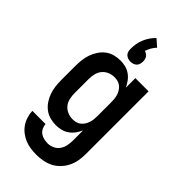

<svg xmlns="http://www.w3.org/2000/svg" viewBox="-306 -866 1162 1162"><g transform="rotate(45 275.0 -285.0)"><path d="M271 222Q246 222 221 218.5Q196 215 173 205.5Q150 196 130 180.5Q110 165 96 144.5Q82 124 74.5 99.5Q67 75 66 51H179Q180 67 187.5 82.5Q195 98 208 107.5Q221 117 237.5 121Q254 125 271 125Q292 125 312.5 115.5Q333 106 345.5 88Q358 70 362.5 48.5Q367 27 367 5V-82Q358 -62 344.5 -43.5Q331 -25 312.5 -12Q294 1 272 6.5Q250 12 228 12Q202 12 176.5 5Q151 -2 130.5 -18Q110 -34 95.5 -56Q81 -78 72.5 -102.5Q64 -127 61 -153Q58 -179 58 -205V-325Q58 -351 61 -377Q64 -403 72.5 -427.5Q81 -452 95.5 -474Q110 -496 130.5 -512Q151 -528 176.5 -535Q202 -542 228 -542Q250 -542 272 -536.5Q294 -531 312.5 -518Q331 -505 344.5 -486.5Q358 -468 367 -448V-530H480V5Q480 34 475.5 62Q471 90 458.5 116Q446 142 426 163.5Q406 185 381 198Q356 211 327.5 216.5Q299 222 271 222ZM274 -85Q288 -85 302 -88.5Q316 -92 327.5 -101Q339 -110 347 -122.5Q355 -135 359.5 -148.5Q364 -162 365.5 -176.5Q367 -191 367 -205V-325Q367 -339 365.5 -353.5Q364 -368 359.5 -381.5Q355 -395 347 -407.5Q339 -420 327.5 -429Q316 -438 302 -441.5Q288 -445 274 -445Q251 -445 230 -436Q209 -427 195 -409.5Q181 -392 176 -369.5Q171 -347 171 -325V-205Q171 -183 176 -160.5Q181 -138 195 -120.5Q209 -103 230 -94Q251 -85 274 -85ZM275 -579Q264 -579 253.5 -582.5Q243 -586 235 -593.5Q227 -601 224 -612Q221 -623 221 -634Q221 -656 224.5 -677.5Q228 -699 236.5 -719.5Q245 -740 257.5 -758.5Q270 -777 286 -792L330 -753Q316 -739 306.5 -722Q297 -705 291 -687Q300 -685 307.5 -680Q315 -675 320 -667.5Q325 -660 327 -651.5Q329 -643 329 -634Q329 -623 326 -612Q323 -601 315 -593.5Q307 -586 296.5 -582.5Q286 -579 275 -579Z"/></g></svg>

Font: Lode
Style: Bold
Weight: 700
Monospace: yes
Designer: Belleve Invis
Foundry: Belleve Invis
Version: Version 29.2.0; ttfautohint (v1.8.3)